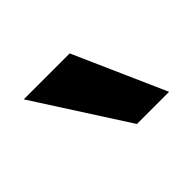

<svg xmlns="http://www.w3.org/2000/svg" viewBox="-55 -800 325 325"><g transform="rotate(-45 107.5 -637.5)"><path d="M17 -720H127L200 -555H123Z"/></g></svg>

Font: Mukta Vaani
Style: Bold
Weight: 700
Designer: Noopur Datye, Girish Dalvi, Yashodeep Gholap, Pallavi Karambelkar
Foundry: Ek Type
Version: Version 2.538;PS 1.000;hotconv 16.6.51;makeotf.lib2.5.65220;